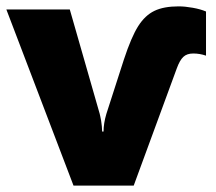

<svg xmlns="http://www.w3.org/2000/svg" viewBox="-20 -583 677 603"><path d="M399.9 0H210.9L0 -553.2H199.2L293 -226.1Q293.5 -223.6 294.9 -217.8Q296.4 -211.9 297.6 -203.9Q298.8 -195.8 299.8 -186.8Q300.8 -177.7 300.8 -169.9H305.2Q305.2 -195.3 314 -225.1L369.1 -396Q392.6 -467.3 414.1 -501Q435.5 -534.7 464.8 -548.8Q494.1 -563 541 -563Q561 -563 585.4 -558.6Q609.9 -554.2 627 -546.9V-408.2Q607.4 -415 586.9 -415Q566.9 -415 555.7 -404.3Q544.4 -393.6 535.2 -368.2Z"/></svg>

Font: Open Sans ExtBd
Style: Bold
Weight: 800
Foundry: Ascender Corporation
Version: Version 1.10